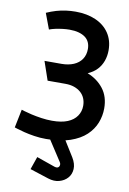

<svg xmlns="http://www.w3.org/2000/svg" viewBox="-101 -771 716 1062"><g transform="rotate(10 257.0 -239.5)"><path d="M113 -412 149 -307H249Q277 -307 298.5 -299.5Q320 -292 335.5 -278.5Q351 -265 359 -246Q367 -227 367 -204Q367 -172 349.5 -146.5Q332 -121 298 -107Q264 -93 211 -93Q182 -93 151 -97.5Q120 -102 94 -108Q68 -114 52 -119Q36 -124 36 -124L15 -21Q15 -21 30.5 -16Q46 -11 71.5 -4.5Q97 2 129.5 7Q162 12 196 12Q276 12 331 -7Q386 -26 419.5 -57.5Q453 -89 468.5 -128.5Q484 -168 484 -210Q484 -276 450 -320Q416 -364 360 -386Q392 -400 412 -421.5Q432 -443 442 -471Q452 -499 452 -531Q452 -586 425 -626.5Q398 -667 349 -688.5Q300 -710 236 -710Q209 -710 182 -706.5Q155 -703 128 -695Q101 -687 74 -675L107 -587Q123 -593 142 -597Q161 -601 181.5 -603.5Q202 -606 220 -606Q249 -606 271 -600Q293 -594 308 -583Q323 -572 330.5 -555.5Q338 -539 338 -518Q338 -485 322 -461Q306 -437 276.5 -424.5Q247 -412 208 -412ZM211 -7V-2L293 124Q299 133 297.5 142Q296 151 289 155Q282 159 269 155L166 119L141 191L246 225Q280 236 309 228Q338 220 356 199.5Q374 179 375.5 149.5Q377 120 357 87L301 -3V-7Z"/></g></svg>

Font: Advent Pro Expanded
Style: Bold
Weight: 700
Width: 7
Designer: VivaRado, Andreas Kalpakidis
Foundry: VivaRado, Andreas Kalpakidis
Version: Version 3.000